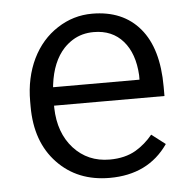

<svg xmlns="http://www.w3.org/2000/svg" viewBox="-44 -575 618 620"><g transform="rotate(-5 265.0 -264.5)"><path d="M287.6 2.4Q183.1 2.4 118.2 -65.9Q52.7 -134.3 52.7 -249.5V-266.1Q52.7 -304.7 60.1 -338.9Q67.4 -373 82 -403.3Q111.3 -463.4 163.6 -497.1Q215.3 -530.8 276.4 -530.8Q376 -530.8 431.2 -465.3Q486.3 -399.9 486.3 -275.9V-245.6H135.7H128.4V-238.3Q130.4 -157.2 175.8 -106.9Q221.7 -56.6 292.5 -56.6Q342.3 -56.6 377.4 -77.1Q408.7 -95.7 432.6 -125L477.1 -90.8Q412.6 2.4 287.6 2.4ZM276.4 -471.2Q257.3 -471.2 240 -466.6Q222.7 -461.9 207.5 -452.4Q192.4 -442.9 179.2 -429.2Q140.6 -387.7 131.3 -313.5L130.4 -305.2H138.7H403.3H410.6V-312.5V-319.3V-319.8Q408.7 -355 398.9 -382.8Q389.2 -410.6 371.6 -430.7Q336.4 -471.2 276.4 -471.2Z"/></g></svg>

Font: Vazir Light
Style: Light
Weight: 300
Designer: Saber Rastikerdar
Foundry: Saber Rastikerdar
Version: Version 30.0.0